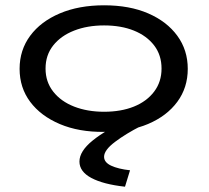

<svg xmlns="http://www.w3.org/2000/svg" viewBox="-20 -490 790 725"><path d="M373 8Q278 9 206 -21.5Q134 -52 94 -105.5Q54 -159 54 -230Q54 -301 94 -355Q134 -409 206 -439.5Q278 -470 373 -470Q469 -470 539.5 -439.5Q610 -409 649.5 -355Q689 -301 689 -230Q689 -159 649.5 -105.5Q610 -52 539.5 -22Q469 8 373 8ZM373 -68Q437 -68 485.5 -87.5Q534 -107 562 -144Q590 -181 590 -231Q590 -282 562 -318.5Q534 -355 485.5 -374.5Q437 -394 373 -394Q310 -394 260 -374.5Q210 -355 181 -318.5Q152 -282 152 -231Q152 -181 181 -144Q210 -107 260 -87.5Q310 -68 373 -68ZM471 153 452 215Q370 206 325 182Q280 158 280 120Q280 81 330 40.5Q380 0 464 -37L512 -14Q455 15 414 46Q373 77 373 102Q373 123 399.5 135.5Q426 148 471 153Z"/></svg>

Font: Inconsolata ExtraExpanded Medium
Style: Regular
Weight: 500
Width: 8
Monospace: yes
Designer: Raph Levien, Cyreal, Brenton Simpson
Foundry: Raph Levien, Cyreal, Google
Version: Version 3.001; ttfautohint (v1.8.2.53-6de2)